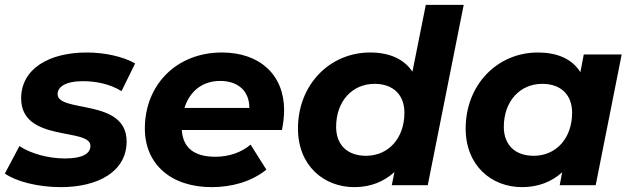

<svg xmlns="http://www.w3.org/2000/svg" viewBox="-35 -762 2596 790"><path d="M215 8C370 8 486 -57 486 -180C486 -359 202 -296 202 -375C202 -404 234 -428 306 -428C356 -428 415 -418 465 -387L521 -501C472 -529 397 -546 322 -546C165 -546 52 -478 52 -357C52 -175 337 -238 337 -162C337 -130 305 -110 232 -110C164 -110 91 -130 45 -161L-15 -48C30 -16 120 8 215 8Z M1134 -309C1134 -453 1035 -546 878 -546C691 -546 561 -413 561 -233C561 -87 668 8 836 8C918 8 999 -14 1061 -64L996 -167C959 -135 907 -117 852 -117C763 -117 718 -154 713 -227H1125C1130 -252 1134 -280 1134 -309ZM871 -429C943 -429 991 -389 991 -318H724C745 -385 796 -429 871 -429Z M1717 -742 1662 -467C1627 -520 1566 -546 1488 -546C1322 -546 1191 -414 1191 -233C1191 -80 1298 8 1423 8C1490 8 1545 -15 1588 -54L1577 0H1725L1873 -742ZM1471 -121C1393 -121 1348 -167 1348 -240C1348 -345 1414 -417 1506 -417C1584 -417 1629 -371 1629 -298C1629 -193 1563 -121 1471 -121Z M2367 -538 2353 -465C2318 -521 2256 -546 2178 -546C2012 -546 1881 -414 1881 -233C1881 -80 1988 8 2113 8C2179 8 2235 -14 2278 -53L2268 0H2416L2523 -538ZM2161 -121C2083 -121 2038 -167 2038 -240C2038 -345 2104 -417 2196 -417C2274 -417 2319 -371 2319 -298C2319 -193 2253 -121 2161 -121Z"/></svg>

Font: AWKNG-Font
Style: Bold Italic
Weight: 700
Italic angle: -11.3°
Designer: Awakening Church
Foundry: Awakening Church
Version: Version 1.700;PS 001.700;hotconv 1.0.88;makeotf.lib2.5.64775